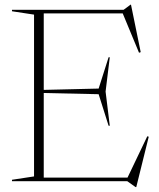

<svg xmlns="http://www.w3.org/2000/svg" viewBox="-20 -756 664 801"><path d="M30 0V-6L122 -20V-695L30 -709V-715H495.5L524.5 -736.5H526.5L567 -538.5L560 -536L492 -700H162.5V-381L391.5 -386.5L433 -517H438L420.5 -374L438 -231.5H433L391.5 -363L162.5 -368V-15H512L594.5 -187.5L600.5 -185.5L548.5 24.5H545.5L511 0Z"/></svg>

Font: Newsreader 72pt ExtraLight
Style: Regular
Weight: 275
Designer: Hugues Gentile
Foundry: Production Type
Version: Version 1.003; ttfautohint (v1.8.3)